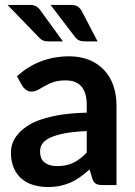

<svg xmlns="http://www.w3.org/2000/svg" viewBox="-20 -751 547 779"><path d="M332 -132.3V-219.2Q282.2 -217.3 242.2 -210Q208 -203.6 183.6 -192.4Q161.6 -182.1 151.9 -168Q142.6 -154.3 142.6 -137.7Q142.6 -104.5 162.1 -90.8Q180.7 -77.1 211.9 -77.1Q250.5 -77.1 277.8 -90.8Q304.7 -103.5 332 -132.3ZM70.8 -401.9 48.8 -441.4Q137.2 -522.5 262.2 -522.5Q305.2 -522.5 342.3 -507.8Q377.4 -493.2 402.3 -466.8Q427.7 -439.9 439.9 -403.8Q452.6 -366.7 452.6 -324.2V0H396.5Q379.4 0 369.6 -5.4Q359.4 -10.7 354.5 -26.4L343.3 -63.5Q318.8 -42 305.7 -33.2Q283.2 -17.6 267.1 -10.7Q244.1 -1 224.6 2.9Q202.1 7.8 173.8 7.8Q141.6 7.8 113.8 -1Q87.9 -8.3 66.4 -26.9Q46.9 -43.9 35.6 -70.3Q24.4 -97.2 24.4 -130.9Q24.4 -150.9 30.8 -169.9Q36.6 -187.5 52.7 -206.5Q64.5 -221.7 90.3 -239.3Q114.3 -255.9 148.4 -266.6Q186 -278.8 228 -285.6Q275.4 -292.5 332 -293.9V-324.2Q332 -375.5 310.1 -400.4Q288.6 -424.8 246.6 -424.8Q217.3 -424.8 196.8 -418Q181.6 -413.1 162.1 -402.3Q155.8 -398.4 134.8 -386.7Q121.1 -379.4 107.4 -379.4Q95.2 -379.4 85.4 -386.7Q75.2 -394.5 70.8 -401.9ZM185.1 -731H265.1Q286.1 -731 295.4 -724.6Q305.7 -717.3 312.5 -704.6L376 -583H325.7Q311 -583 301.8 -586.9Q293.5 -589.8 284.7 -600.6ZM10.7 -731H99.6Q110.4 -731 116.7 -729.5Q125.5 -726.6 128.9 -724.1Q133.8 -720.2 138.7 -715.8Q139.6 -714.8 142.6 -710.9Q145.5 -707 147 -704.6L235.4 -583H176.8Q163.1 -583 154.3 -586.9Q146 -590.3 136.7 -600.6Z"/></svg>

Font: Lato-SemiBold
Style: Bold
Weight: 500
Designer: Lukasz Dziedzic with Adam Twardoch and Botio Nikoltchev
Foundry: tyPoland Lukasz Dziedzic
Version: ""